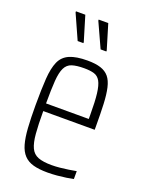

<svg xmlns="http://www.w3.org/2000/svg" viewBox="-136 -773 646 849"><g transform="rotate(20 186.5 -348.5)"><path d="M196 8Q156 8 129 0.5Q102 -7 85 -25Q68 -43 59.5 -73Q51 -103 48 -147.5Q45 -192 45 -254Q45 -329 48.5 -379.5Q52 -430 65.5 -460.5Q79 -491 110 -504.5Q141 -518 194 -518Q232 -518 256.5 -510Q281 -502 295.5 -484.5Q310 -467 317 -436.5Q324 -406 326 -361.5Q328 -317 328 -256V-241H86Q86 -177 89.5 -135.5Q93 -94 104 -70.5Q115 -47 138.5 -38Q162 -29 202 -29Q220 -29 240.5 -31Q261 -33 280.5 -36Q300 -39 316 -42V-5Q303 -2 283 1Q263 4 240.5 6Q218 8 196 8ZM287 -257V-296Q287 -359 282.5 -396Q278 -433 267.5 -451.5Q257 -470 238.5 -475.5Q220 -481 192 -481Q156 -481 134.5 -474Q113 -467 102.5 -445.5Q92 -424 89 -384Q86 -344 86 -277H306ZM258 -584H231L178 -700V-705H223L258 -589ZM150 -584H123L71 -700V-705H115L150 -589Z"/></g></svg>

Font: Saira ExtraCondensed ExtraLight
Style: Regular
Weight: 250
Width: 2
Designer: Hector Gatti with collaboration of the Omnibus-Type team
Foundry: Omnibus-Type
Version: Version 1.101